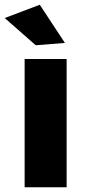

<svg xmlns="http://www.w3.org/2000/svg" viewBox="-36 -790 369 810"><path d="M0 0ZM67.9 -541H245.1V0H67.9ZM131.8 -770 237.8 -608.9 114.7 -599.1 -16.1 -713.9Z"/></svg>

Font: Argentum Sans
Style: Bold
Weight: 700
Designer: Julieta Ulanovsky (Modified by Cristiano Sobral)
Foundry: Julieta Ulanovsky
Version: Version 1.000; ttfautohint (v1.5.65-e2d9)